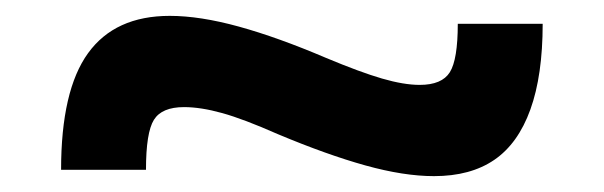

<svg xmlns="http://www.w3.org/2000/svg" viewBox="-20 -423 761 242"><path d="M57 -209Q57 -309 91 -356Q125 -403 194 -403Q232 -403 281 -389.5Q330 -376 391 -350Q434 -332 461.5 -324Q489 -316 509 -316Q537 -316 547 -332Q557 -348 557 -393H664Q664 -328 648.5 -285Q633 -242 603 -221.5Q573 -201 527 -201Q489 -201 440.5 -214.5Q392 -228 330 -254Q287 -273 260 -280.5Q233 -288 212 -288Q184 -288 174 -272Q164 -256 164 -209Z"/></svg>

Font: M PLUS 1 Thin SemiBold
Style: Regular
Weight: 600
Version: Version 1.001